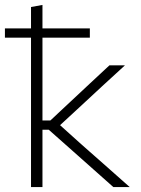

<svg xmlns="http://www.w3.org/2000/svg" viewBox="-27 -760 572 780"><path d="M99 0V-607H-7V-644.5H99V-731.5L145.5 -740V-644.5H338V-607H145.5V-270.5H177.5L261.5 -349Q300.5 -385.5 339.5 -422Q378.5 -458.5 417.5 -494.5H480.5Q433.5 -451.5 387 -408.8Q340.5 -366 295 -323.5L217 -251.5L306.5 -171Q354.5 -128.5 403.5 -85.5Q452 -42.5 500 0H433.5Q393.5 -35.5 353 -71.5Q312.5 -107 272.5 -143L171 -233H145.5V0Z"/></svg>

Font: Heraclito ExtraLight
Style: Regular
Weight: 200
Designer: Kostas Bartsokas (font) & Cristiano Sobral (main changes)
Foundry: Kostas Bartsokas (font) & Cristiano Sobral (main changes)
Version: Version 1.00;July 8, 2020;FontCreator 13.0.0.2655 64-bit